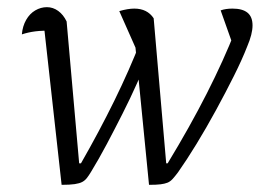

<svg xmlns="http://www.w3.org/2000/svg" viewBox="-20 -510 727 536"><path d="M396 6 354 -420 368 -355 313 -479Q337 -486 355 -486Q391 -486 409 -459L444 -54H448Q510 -156 557.5 -249.5Q605 -343 637 -425L635 -371L596 -481Q610 -486 629 -486Q657 -486 671 -474.5Q685 -463 685 -439Q685 -415 670 -380Q656 -344 633 -298Q610 -252 583 -202.5Q556 -153 528.5 -108Q501 -63 477 -29Q468 -17 461.5 -10Q455 -3 447.5 0Q440 3 428.5 4.5Q417 6 396 6ZM152 6 100 -462 126 -424Q99 -425 79 -422.5Q59 -420 41 -414Q43 -437 53 -454.5Q63 -472 78.5 -481Q94 -490 111 -490Q128 -490 142.5 -479.5Q157 -469 166 -450L201 -54H206Q257 -143 299 -228.5Q341 -314 373 -396L395 -354Q381 -319 362.5 -277.5Q344 -236 322 -192.5Q300 -149 278 -107.5Q256 -66 234 -30Q228 -20 222.5 -13Q217 -6 209.5 -2Q202 2 188.5 4Q175 6 152 6Z"/></svg>

Font: Piazzolla Thin Light
Style: Italic
Weight: 300
Italic angle: -11.3°
Version: Version 2.005